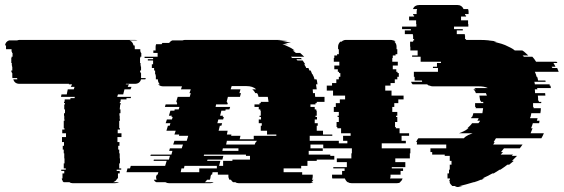

<svg xmlns="http://www.w3.org/2000/svg" viewBox="-24 -730 2246 765"><path d="M538 -419H557L555 -414H538Q533 -396 513 -396H478Q478 -395 477.5 -395Q477 -395 477 -394H490Q486 -388 485 -384H500L496 -374H472Q471 -370 469.5 -364.5Q468 -359 467 -354H446L443 -344H498Q498 -343 497.5 -342Q497 -341 497 -339H480V-334H457L456 -324H454Q454 -321 453 -319H457V-314H455Q454 -310 454 -304.5Q454 -299 453 -294H456V-279H452V-269H453V-254H454V-249H451V-219H454V-214H445V-199H460V-184H444V-164H452V-149H447V-134H451V-119H453V-99H454V-79H451V-59H459V-54H441V-49H453V-39H446V-19H443Q442 -16 440 -13.5Q438 -11 436 -9H435Q432 -6 427 -4H450Q443 0 433 0H266Q258 0 253 -4H230Q227 -6 225 -9H226Q222 -15 222 -19H225V-39H232V-49H220V-54H238V-59H230V-79H233V-99H232V-119H230V-134H226V-149H231V-164H223V-184H239V-199H224V-214H233V-219H230V-249H233V-254H232V-269H231V-279H235V-294H232V-314H235V-319H231V-324H233L234 -334H256Q256 -337 257 -339H273Q274 -341 274 -344H219Q220 -346 220 -349Q220 -352 221 -354H242Q243 -359 244 -364.5Q245 -370 246 -374H270L273 -384H258Q260 -387 261 -389.5Q262 -392 263 -394H250Q250 -395 250.5 -395Q251 -395 251 -396H54Q34 -396 29 -414H45Q45 -416 44.5 -417Q44 -418 44 -419H26Q25 -420 25 -423V-439H23V-444H21V-449H25V-464H24V-469H23V-479H21V-499H22V-504H26V-519H24V-524H22V-534H0V-549H-4Q-2 -564 12 -569H44Q50 -571 54 -571H513Q516 -571 518.5 -570.5Q521 -570 524 -569H492Q505 -564 508 -549H512Q513 -547 513 -544V-534H535V-524H537V-519H539V-504H535V-499H534V-479H536V-469H537V-464H538V-449H534V-444H536V-439H538Z M1326 -154H1213V-139H1262V-129H1206V-114H1292V-109H1308V-94H1238V-89H1201V-69H1176V-59H1106V-44H1180V-34H1222V-27Q1222 -20 1219 -14H1225Q1221 -7 1216 -4H1224Q1219 0 1210 0H928Q919 0 914 -4H905Q900 -7 896 -14H890Q889 -17 887.5 -20Q886 -23 886 -27V-34H844V-44H823L821 -34H817L815 -27Q815 -20 812 -14H801Q797 -7 792 -4H827Q822 0 813 0H650Q642 0 635 -4H599Q592 -7 589 -14H600Q597 -21 598 -27L601 -34H604L607 -44H480L484 -59H494L497 -69H634L640 -89H588L589 -94H649L653 -109H575L577 -114H659L663 -129H650L653 -139H700L705 -154H666L671 -169H720L726 -189H689L690 -194H671L676 -209H639L645 -229H652L655 -239H636L641 -254H661L664 -264H659L661 -269H649L655 -289H671L672 -294H688L691 -304H633L636 -314H681L682 -319H680L681 -324H678L684 -344H732L736 -359H731L736 -374H697L701 -386H626Q614 -386 606 -394H613Q605 -402 605 -413V-414H597V-429H596V-434H594V-449H590V-459H581V-474H586V-489H565V-494H586V-499H552V-504H604V-519H587V-529H596V-544Q596 -548 598 -554H620L623 -559H650Q656 -567 663 -569H703Q706 -570 708.5 -570.5Q711 -571 714 -571H1082Q1093 -571 1103 -570.5Q1113 -570 1123 -569H1082Q1096 -568 1109 -565.5Q1122 -563 1135 -559H1108Q1112 -558 1115.5 -557Q1119 -556 1123 -554H1101Q1107 -552 1113 -549.5Q1119 -547 1125 -544Q1137 -539 1150 -529H1142Q1145 -527 1148.5 -524.5Q1152 -522 1155 -519H1172L1188 -504H1135L1140 -499H1175Q1176 -497 1179 -494H1157Q1160 -491 1161 -489H1182L1192 -474H1188Q1190 -470 1192.5 -466.5Q1195 -463 1196 -459H1205L1209 -449H1214L1220 -434H1222Q1222 -433 1222.5 -432Q1223 -431 1223 -429H1224Q1226 -425 1227 -421.5Q1228 -418 1229 -414H1237Q1239 -410 1239.5 -404.5Q1240 -399 1241 -394H1235L1238 -374H1222Q1222 -370 1222.5 -366.5Q1223 -363 1223 -359H1231Q1231 -355 1231 -351.5Q1231 -348 1232 -344H1269V-324H1238V-319H1233V-314H1213V-304H1230V-294H1236V-289H1238V-269H1233V-264H1239V-254H1230V-239H1242V-229H1238V-209H1263V-194H1300V-189H1210V-169H1326ZM880 -194H898L897 -189H934L931 -175H987V-189H1077V-194H1040V-209H1015V-229H1019V-239H1007V-254H1016V-264H1010V-269H1015V-289H1013V-294H1007V-304H990V-314H1010V-319H1015V-324H1046L1043 -344H1006Q1005 -353 1000 -359H993Q989 -368 981 -374H997Q983 -387 958 -387H899L895 -374H934L930 -359H936L932 -344H884L879 -324H882L881 -319H884L882 -314H837L835 -304H893L890 -294H875L874 -289H858L853 -269H865L863 -264H868L865 -254H846L842 -239H861L858 -229H852L847 -209H883ZM991 -154Q992 -159 994.5 -162.5Q997 -166 1000 -169H880L877 -154ZM926 -129V-139H864L862 -129ZM972 -109H956V-114H789L788 -109H866L862 -94H803L801 -89H854L849 -69H865V-89H902V-94H972ZM770 -59H840V-69H711L709 -59H699L696 -44H770Z M1497 -139H1611V-119H1609V-99H1551V-84H1591V-64H1537V-59H1582V-49H1572V-34H1532V-27Q1532 -25 1531.5 -23Q1531 -21 1530 -19H1580Q1577 -9 1569 -4H1571Q1566 0 1557 0H1378Q1368 0 1363 -4H1361Q1354 -9 1350 -19H1300Q1299 -22 1299 -27V-34H1339V-49H1349V-59H1304V-64H1358V-84H1318V-99H1376V-119H1378V-139H1264V-159H1360V-169H1343V-189H1373V-199H1335V-219H1320V-224H1317V-244H1326V-264H1321V-269H1326V-284H1306V-304H1314V-319H1330V-334H1351V-349H1303V-369H1278V-389H1299V-399H1316V-414H1326V-424H1332V-439H1327V-444H1322V-454H1308V-469H1328V-484H1306V-499H1308V-509H1319V-514H1326V-534H1323V-544Q1323 -555 1332 -564H1337Q1341 -568 1345 -569H1344Q1350 -571 1354 -571H1533Q1537 -571 1543 -569H1544Q1549 -568 1552 -564H1547Q1556 -557 1556 -544V-534H1559V-514H1552V-509H1541V-499H1539V-484H1561V-469H1541V-454H1555V-444H1560V-439H1565V-424H1559V-414H1549V-399H1532V-389H1511V-369H1536V-349H1584V-334H1563V-319H1547V-304H1539V-284H1559V-269H1554V-264H1559V-244H1550V-224H1553V-219H1568V-199H1606V-189H1576V-169H1593V-159H1497Z M2169 -389Q2170 -387 2170 -384Q2170 -381 2171 -379H2116Q2116 -378 2116.5 -377Q2117 -376 2117 -374H2107Q2107 -370 2107.5 -366.5Q2108 -363 2108 -359H2148L2149 -349H2119Q2120 -344 2120 -339Q2120 -334 2120 -329H2123V-324H2133Q2133 -321 2132 -319H2100V-304H2102V-299H2131Q2131 -294 2130.5 -289Q2130 -284 2129 -279H2093L2090 -264H2089Q2088 -262 2088 -259H2118L2115 -249H2126Q2125 -247 2125 -244Q2125 -241 2124 -239H2099Q2096 -228 2092 -219H2098Q2096 -214 2094 -209Q2092 -204 2090 -199H2143Q2139 -189 2133 -179H1952L1943 -164H1947L1941 -154H2058L2047 -139H1984L1972 -124H1980L1971 -114H2020Q2019 -113 2018 -112Q2017 -111 2015 -109H2036Q2031 -104 2026 -99Q2021 -94 2016 -89H2023L2005 -74H1998Q1991 -69 1984.5 -64Q1978 -59 1970 -54H1967L1943 -39H1938Q1918 -28 1898 -19H1907Q1904 -18 1901 -17Q1898 -16 1895 -14H1892Q1885 -11 1878.5 -8.5Q1872 -6 1865 -4H1863L1832 5L1808 11H1818L1802 15Q1795 16 1788 11H1778Q1770 4 1767 -4H1769Q1766 -9 1766 -14H1769V-19H1759V-39H1765V-54H1768V-74H1775V-89H1768V-109H1748V-114H1698V-124H1691V-139H1754V-154H1637V-156Q1637 -161 1638 -164H1634Q1636 -168 1638 -172Q1640 -176 1643 -179H1824Q1831 -187 1842 -192L1859 -199H1805L1815 -203Q1830 -209 1843 -219H1838Q1843 -224 1848 -228.5Q1853 -233 1857 -239H1882Q1886 -243 1889 -249H1878Q1882 -255 1883 -259H1853Q1855 -263 1855 -264H1857Q1859 -268 1860 -271.5Q1861 -275 1862 -279H1898L1901 -299H1871Q1871 -302 1872 -304H1869V-319H1902Q1901 -321 1901 -324H1892V-329H1889L1886 -349H1916Q1914 -355 1912 -359H1872Q1869 -369 1862 -374H1872Q1868 -378 1865 -379H1920Q1907 -386 1882 -386H1700Q1693 -386 1688 -389H1685Q1682 -390 1678 -394H1620Q1615 -399 1614 -404H1658Q1658 -406 1657.5 -407Q1657 -408 1657 -409H1628V-424H1625V-444H1721V-459H1701V-464H1717V-479H1733V-484H1652V-504H1618V-509H1640V-529H1611V-544H1610V-564H1622V-569H1626V-574H1622V-589H1621V-594H1589V-609H1613V-614H1578V-624H1635V-634H1634V-649H1606V-664H1626V-669H1622V-674H1636V-683Q1636 -688 1638 -694H1621Q1628 -710 1646 -710H1799Q1816 -710 1823 -694H1841Q1843 -688 1843 -683V-674H1829V-669H1833V-664H1813V-649H1841V-634H1842V-624H1785V-614H1820V-609H1796V-594H1828V-589H1829V-574H1833V-571H1885Q1896 -571 1906 -570.5Q1916 -570 1926 -569H1922Q1931 -568 1939.5 -567Q1948 -566 1955 -564H1943Q1960 -560 1974.5 -555.5Q1989 -551 2002 -544Q2018 -537 2027 -529H2057Q2064 -525 2069.5 -519.5Q2075 -514 2081 -509H2058Q2060 -508 2061 -507Q2062 -506 2063 -504H2097Q2101 -500 2105 -494.5Q2109 -489 2112 -484H2193Q2194 -483 2195 -482Q2196 -481 2197 -479H2181Q2183 -475 2185.5 -471.5Q2188 -468 2189 -464H2174L2177 -459H2196L2202 -444H2107Q2109 -440 2111 -434.5Q2113 -429 2114 -424H2116Q2118 -420 2118.5 -416.5Q2119 -413 2120 -409H2149Q2149 -408 2149.5 -407Q2150 -406 2150 -404H2105Q2107 -398 2107 -394H2166V-389Z"/></svg>

Font: Rubik Glitch
Style: Regular
Weight: 400
Designer: Hubert and Fischer, NaN
Foundry: Hubert and Fischer, NaN
Version: Version 2.200